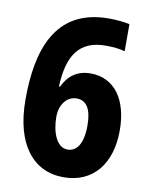

<svg xmlns="http://www.w3.org/2000/svg" viewBox="-83 -786 676 858"><g transform="rotate(10 255.0 -357.0)"><path d="M37 -303C37 -99 127 10 264 10C398 10 476 -88 476 -239C476 -380 412 -468 304 -468C243 -468 203 -437 179 -386H174C180 -528 229 -602 349 -602C382 -602 411 -599 436 -592V-715C408 -721 372 -724 342 -724C96 -724 37 -524 37 -303ZM260 -115C210 -115 186 -183 186 -252C186 -302 215 -347 262 -347C308 -347 330 -308 330 -236C330 -153 302 -115 260 -115Z"/></g></svg>

Font: Noto Sans Bengali Condensed
Style: Bold
Weight: 700
Width: 3
Designer: Joana Ranito - Universal Thirst; Jelle Bosma - Monotype Design Team
Foundry: Universal Thirst ehf.
Version: Version 3.000